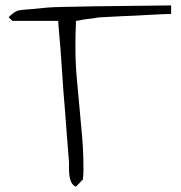

<svg xmlns="http://www.w3.org/2000/svg" viewBox="-20 -707 687 727"><path d="M27.3 -627.9 12.7 -641.6Q19.5 -649.4 31.7 -658.2Q43.9 -667 53.7 -668Q62.5 -669.9 85.4 -671.4Q108.4 -672.9 133.8 -675.8Q159.2 -678.7 182.1 -679.7Q205.1 -680.7 214.8 -680.7Q230.5 -680.7 262.2 -681.6Q293.9 -682.6 335 -683.1Q376 -683.6 420.9 -684.1Q465.8 -684.6 506.8 -685.1Q547.9 -685.5 580.1 -686Q612.3 -686.5 627.9 -686.5V-654.3Q618.2 -654.3 596.7 -653.3Q575.2 -652.3 548.8 -650.9Q522.5 -649.4 493.7 -647.9Q464.8 -646.5 438.5 -645.5Q412.1 -644.5 391.6 -643.1Q371.1 -641.6 361.3 -641.6Q355.5 -641.6 342.3 -639.2Q329.1 -636.7 314 -635.3Q298.8 -633.8 285.6 -630.9Q272.5 -627.9 267.6 -627.9Q267.6 -623 267.1 -608.4Q266.6 -593.8 266.1 -578.1Q265.6 -562.5 265.6 -547.9V-528.3Q265.6 -469.7 270.5 -413.6Q275.4 -357.4 280.8 -301.3Q286.1 -245.1 291 -188.5Q295.9 -131.8 295.9 -74.2Q295.9 -69.3 295.9 -61.5Q295.9 -53.7 295.4 -46.4Q294.9 -39.1 294.4 -33.2Q293.9 -27.3 293.9 -27.3L267.6 0Q254.9 -5.9 249.5 -17.6Q244.1 -29.3 242.7 -43Q241.2 -56.6 241.2 -69.8Q241.2 -83 241.2 -92.8Q240.2 -109.4 237.8 -136.2Q235.4 -163.1 232.9 -199.2Q230.5 -235.4 227.1 -276.4Q223.6 -317.4 220.2 -360.4Q216.8 -403.3 214.4 -444.8Q211.9 -486.3 209 -522Q206.1 -557.6 203.6 -585Q201.2 -612.3 200.2 -627.9Z"/></svg>

Font: The Girl Next Door
Style: Regular
Weight: 400
Designer: Kimberly Geswein
Foundry: Kimberly Geswein
Version: Version 1.002 2010